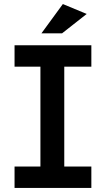

<svg xmlns="http://www.w3.org/2000/svg" viewBox="-20 -923 524 950"><path d="M287 -758H185L291 -903L409 -854ZM432 -99V7H52V-99H180V-593H52V-699H432V-593H298V-99Z"/></svg>

Font: Montserrat Alternates
Style: Regular
Weight: 400
Designer: Julieta Ulanovsky
Foundry: Julieta Ulanovsky
Version: Version 2.001